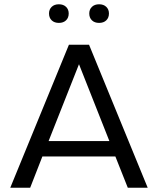

<svg xmlns="http://www.w3.org/2000/svg" viewBox="-20 -877 739 897"><path d="M577 0 519 -146H178L121 0H28L302 -668H396L670 0ZM349 -577 207 -218H491ZM255 -770Q234 -770 221.5 -782Q209 -794 209 -814Q209 -833 221.5 -845Q234 -857 255 -857Q276 -857 288.5 -845Q301 -833 301 -814Q301 -794 288.5 -782Q276 -770 255 -770ZM443 -770Q422 -770 409.5 -782Q397 -794 397 -814Q397 -833 409.5 -845Q422 -857 443 -857Q464 -857 476.5 -845Q489 -833 489 -814Q489 -794 476.5 -782Q464 -770 443 -770Z"/></svg>

Font: Gantari
Style: Regular
Weight: 400
Designer: Anugrah Pasau
Foundry: Lafontype
Version: Version 1.000; ttfautohint (v1.8.4)